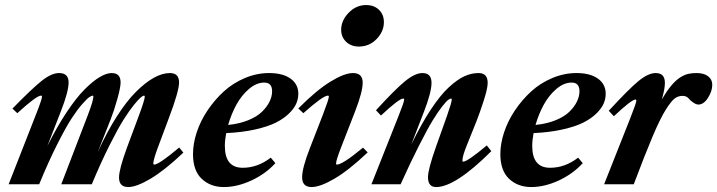

<svg xmlns="http://www.w3.org/2000/svg" viewBox="-20 -737 2869 768"><path d="M14.6 0 124 -279.3Q147.9 -339.8 147.9 -350.6Q147.9 -354.5 144 -354.5Q126 -354.5 49.3 -284.2L29.8 -302.7Q107.4 -382.3 146.7 -413.6Q186 -444.8 216.3 -444.8Q254.4 -444.8 254.4 -407.2Q254.4 -370.6 223.6 -292L169.4 -152.8Q207.5 -229.5 246.6 -288.1Q285.6 -346.7 318.6 -379.6Q351.6 -412.6 378.7 -428.7Q405.8 -444.8 426.8 -444.8Q462.4 -444.8 462.4 -407.2Q462.4 -387.7 449.5 -341.3Q436.5 -294.9 422.9 -260.3L371.1 -128.9Q407.7 -209.5 447.3 -271.2Q486.8 -333 524.2 -370.1Q561.5 -407.2 595.5 -426Q629.4 -444.8 659.7 -444.8Q696.3 -444.8 696.3 -407.2Q696.3 -372.1 653.8 -260.3L611.3 -146.5Q593.3 -98.1 593.3 -83Q593.3 -78.6 596.7 -78.6Q615.7 -78.6 696.8 -147L713.4 -126.5Q638.7 -55.7 582.3 -22.2Q525.9 11.2 493.2 11.2Q456.1 11.2 456.1 -26.9Q456.1 -59.1 486.8 -143.6L537.1 -278.8Q559.1 -338.4 559.1 -350.6Q559.1 -354.5 555.7 -354.5Q552.2 -354.5 543.5 -347.7Q534.7 -340.8 515.9 -317.6Q497.1 -294.4 474.1 -258.1Q451.2 -221.7 417.2 -154.1Q383.3 -86.4 347.2 0H225.1L331.5 -276.9Q353.5 -335 353.5 -350.6Q353.5 -354.5 350.6 -354.5Q346.7 -354.5 337.9 -348.9Q329.1 -343.3 309.6 -321.3Q290 -299.3 266.8 -263.9Q243.7 -228.5 208.7 -159.4Q173.8 -90.3 136.7 0Z M875.5 11.2Q821.8 11.2 786.9 -21.7Q752 -54.7 752 -120.6Q752 -162.1 766.8 -207.5Q781.7 -252.9 809.8 -294.9Q837.9 -336.9 874.5 -370.6Q911.1 -404.3 959 -424.6Q1006.8 -444.8 1056.6 -444.8Q1110.8 -444.8 1142.1 -422.6Q1173.3 -400.4 1173.3 -361.8Q1173.3 -341.8 1165 -322.5Q1156.7 -303.2 1135.7 -282.7Q1114.7 -262.2 1083 -246.3Q1051.3 -230.5 1000 -219Q948.7 -207.5 884.8 -204.6Q879.4 -176.3 879.4 -153.3Q879.4 -65.9 950.7 -65.9Q1010.7 -65.9 1063 -106.4L1081.5 -84.5Q1042.5 -41.5 985.6 -15.1Q928.7 11.2 875.5 11.2ZM892.6 -237.3Q937.5 -241.7 972.9 -256.1Q1008.3 -270.5 1028.3 -290.3Q1048.3 -310.1 1058.3 -330.8Q1068.4 -351.6 1068.4 -372.1Q1068.4 -406.7 1037.1 -406.7Q1005.9 -406.7 976.1 -381.3Q946.3 -356 925.8 -318.6Q905.3 -281.2 892.6 -237.3Z M1415.5 -550.8Q1384.3 -550.8 1364.5 -569.8Q1344.7 -588.9 1344.7 -618.2Q1344.7 -654.8 1374.5 -685.8Q1404.3 -716.8 1444.8 -716.8Q1476.1 -716.8 1495.8 -697.8Q1515.6 -678.7 1515.6 -648.4Q1515.6 -611.3 1486.6 -581.1Q1457.5 -550.8 1415.5 -550.8ZM1226.6 11.2Q1188.5 11.2 1188.5 -27.8Q1188.5 -64.9 1219.2 -143.6L1272 -279.3Q1295.4 -340.3 1295.4 -350.6Q1295.4 -354.5 1291.5 -354.5Q1272 -354.5 1193.4 -284.2L1173.3 -303.2Q1246.1 -376.5 1302 -410.6Q1357.9 -444.8 1392.1 -444.8Q1430.7 -444.8 1430.7 -406.2Q1430.7 -369.6 1400.4 -291.5L1343.8 -146Q1324.2 -95.7 1324.2 -82.5Q1324.2 -78.6 1327.6 -78.6Q1350.1 -78.6 1432.1 -146.5L1450.7 -127.4Q1374.5 -55.2 1317.4 -22Q1260.3 11.2 1226.6 11.2Z M1465.8 0 1573.2 -270.5Q1596.7 -329.1 1596.7 -338.9Q1596.7 -342.8 1592.8 -342.8Q1576.2 -342.8 1503.9 -274.9L1483.9 -295.9Q1559.6 -378.9 1599.9 -411.9Q1640.1 -444.8 1669.9 -444.8Q1706.1 -444.8 1706.1 -405.8Q1706.1 -367.7 1675.3 -288.6L1625 -158.7Q1665.5 -241.7 1703.6 -299.3Q1741.7 -356.9 1775.4 -387.9Q1809.1 -418.9 1837.4 -431.9Q1865.7 -444.8 1894.5 -444.8Q1930.7 -444.8 1930.7 -405.8Q1930.7 -383.3 1915 -334.7Q1899.4 -286.1 1885.3 -250.5L1845.7 -151.9Q1829.6 -111.3 1829.6 -94.7Q1829.6 -90.3 1832.5 -90.3Q1849.6 -90.3 1927.2 -155.3L1945.3 -132.3Q1801.3 11.2 1724.6 11.2Q1691.9 11.2 1691.9 -28.3Q1691.9 -58.6 1723.1 -147.5L1767.6 -272.5Q1787.1 -328.1 1787.1 -339.4Q1787.1 -342.8 1784.2 -342.8Q1780.3 -342.8 1772.9 -337.6Q1765.6 -332.5 1748.8 -311.3Q1731.9 -290 1710.9 -255.6Q1689.9 -221.2 1656 -154.5Q1622.1 -87.9 1582.5 0Z M2105 11.2Q2051.3 11.2 2016.4 -21.7Q1981.4 -54.7 1981.4 -120.6Q1981.4 -162.1 1996.3 -207.5Q2011.2 -252.9 2039.3 -294.9Q2067.4 -336.9 2104 -370.6Q2140.6 -404.3 2188.5 -424.6Q2236.3 -444.8 2286.1 -444.8Q2340.3 -444.8 2371.6 -422.6Q2402.8 -400.4 2402.8 -361.8Q2402.8 -341.8 2394.5 -322.5Q2386.2 -303.2 2365.2 -282.7Q2344.2 -262.2 2312.5 -246.3Q2280.8 -230.5 2229.5 -219Q2178.2 -207.5 2114.3 -204.6Q2108.9 -176.3 2108.9 -153.3Q2108.9 -65.9 2180.2 -65.9Q2240.2 -65.9 2292.5 -106.4L2311 -84.5Q2272 -41.5 2215.1 -15.1Q2158.2 11.2 2105 11.2ZM2122.1 -237.3Q2167 -241.7 2202.4 -256.1Q2237.8 -270.5 2257.8 -290.3Q2277.8 -310.1 2287.8 -330.8Q2297.9 -351.6 2297.9 -372.1Q2297.9 -406.7 2266.6 -406.7Q2235.4 -406.7 2205.6 -381.3Q2175.8 -356 2155.3 -318.6Q2134.8 -281.2 2122.1 -237.3Z M2396.5 0 2502.4 -267.6Q2525.4 -325.7 2525.4 -335Q2525.4 -338.9 2522 -338.9Q2506.3 -338.9 2435.5 -272L2415 -293.9Q2494.6 -380.4 2533.7 -412.6Q2572.8 -444.8 2603 -444.8Q2639.6 -444.8 2639.6 -405.3Q2639.6 -380.9 2627.4 -339.8Q2647.5 -373.5 2665.3 -394.8Q2683.1 -416 2700 -426.8Q2716.8 -437.5 2731.7 -441.2Q2746.6 -444.8 2766.1 -444.8Q2795.9 -444.8 2812.5 -431.9Q2829.1 -418.9 2829.1 -397.9Q2829.1 -372.6 2812 -345.7Q2794.9 -318.8 2773.4 -318.8Q2764.6 -318.8 2752.9 -326.9Q2741.2 -335 2734.9 -342.8Q2726.1 -353.5 2710.4 -353.5Q2692.9 -353.5 2679.2 -343.5Q2665.5 -333.5 2643.6 -299.1Q2621.6 -264.6 2590.8 -192.1Q2560.1 -119.6 2515.1 0Z"/></svg>

Font: Elstob Grade
Style: Italic
Weight: 400
Italic angle: -20°
Designer: Peter S. Baker
Version: Version 1.015